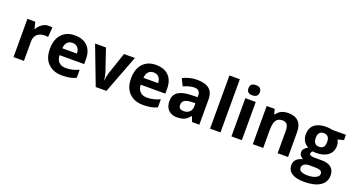

<svg xmlns="http://www.w3.org/2000/svg" viewBox="-57 -1549 4754 2578"><g transform="rotate(20 2320.5 -260.0)"><path d="M433.1 -551.8 421.9 -412.1Q404.3 -417 377.9 -417Q306.6 -417 266.8 -380.4Q227.1 -343.8 227.1 -277.8V0H78.1V-545.9H190.9L212.9 -454.1H220.2Q246.6 -501 289.1 -528.6Q331.5 -556.2 372.6 -556.2Q413.6 -556.2 433.1 -551.8Z M653.3 -335H862.3Q861.3 -389.6 833.7 -419.9Q806.2 -450.2 758.8 -450.2Q711.4 -450.2 684.3 -420.4Q657.2 -390.6 653.3 -335ZM1002 -308.1V-235.8H649.9Q652.3 -171.9 687.7 -136.5Q723.1 -101.1 786.1 -101.1Q878.9 -101.1 971.2 -144V-28.8Q896 9.8 771.7 9.8Q647.5 9.8 573.2 -63Q499 -135.7 499 -271Q499 -406.2 567.4 -481.2Q635.7 -556.2 754.4 -556.2Q873 -556.2 937.5 -490.5Q1002 -424.8 1002 -308.1Z M1405.8 0H1252.9L1044.9 -545.9H1200.7L1306.2 -234.9Q1323.7 -175.3 1328.1 -123H1331.1Q1333 -169.4 1353 -234.9L1458 -545.9H1613.8Z M1813 -335H2022Q2021 -389.6 1993.4 -419.9Q1965.8 -450.2 1918.5 -450.2Q1871.1 -450.2 1844 -420.4Q1816.9 -390.6 1813 -335ZM2161.6 -308.1V-235.8H1809.6Q1812 -171.9 1847.4 -136.5Q1882.8 -101.1 1945.8 -101.1Q2038.6 -101.1 2130.9 -144V-28.8Q2055.7 9.8 1931.4 9.8Q1807.1 9.8 1732.9 -63Q1658.7 -135.7 1658.7 -271Q1658.7 -406.2 1727.1 -481.2Q1795.4 -556.2 1914.1 -556.2Q2032.7 -556.2 2097.2 -490.5Q2161.6 -424.8 2161.6 -308.1Z M2399.4 -162.1Q2399.4 -99.1 2471.7 -99.1Q2523.9 -99.1 2554.7 -128.9Q2585.4 -158.7 2585.4 -208V-252.9L2527.8 -251Q2462.9 -249 2431.2 -227.5Q2399.4 -206.1 2399.4 -162.1ZM2504.9 -557.1Q2733.4 -557.1 2733.4 -363.8V0H2629.4L2600.6 -74.2H2596.7Q2559.1 -26.4 2519.5 -8.3Q2480 9.8 2408.7 9.8Q2337.4 9.8 2291.5 -35.2Q2246.6 -80.1 2246.6 -164.6Q2246.6 -249 2306.6 -291Q2366.7 -333 2490.7 -336.9L2585.4 -339.8V-363.8Q2585.4 -446.8 2500.5 -446.8Q2435.1 -446.8 2346.7 -407.2L2297.4 -507.8Q2392.1 -557.1 2504.9 -557.1Z M3035.6 0H2886.7V-759.8H3035.6Z M3340.8 0H3191.9V-545.9H3340.8ZM3347.7 -687Q3347.7 -651.9 3327.1 -632.8Q3306.6 -613.8 3266.6 -613.8Q3185.5 -613.3 3185.5 -686.5Q3185.5 -759.8 3266.6 -759.8Q3347.7 -759.8 3347.7 -687Z M3807.1 -556.2Q3901.9 -556.2 3951.4 -504.6Q4001 -453.1 4001 -356V0H3852.1V-318.8Q3852.1 -378.4 3830.8 -407.7Q3809.6 -437 3764.2 -437Q3701.7 -437 3673.8 -395Q3646 -353 3646 -256.8V0H3497.1V-545.9H3610.8L3630.9 -475.6H3639.2Q3689 -556.2 3807.1 -556.2Z M4208 77.1Q4208 143.6 4334 143.1Q4400.4 143.1 4445.8 121.1Q4491.2 99.6 4491.2 65.4Q4491.2 31.2 4464.8 19Q4438.5 6.8 4381.3 6.8H4304.2Q4263.2 6.8 4235.4 25.9Q4208 45.9 4208 77.1ZM4344.7 -271Q4425.8 -270.5 4425.3 -368.2Q4425.3 -465.8 4343.8 -465.8Q4262.2 -465.8 4262.2 -367.2Q4262.7 -321.8 4283.2 -296.4Q4303.7 -271 4344.7 -271ZM4344.2 -556.2Q4392.6 -556.2 4439 -545.9H4629.4V-470.2L4543.9 -448.2Q4567.4 -410.6 4567.4 -366.2Q4567.4 -278.3 4506.3 -229.5Q4445.3 -180.7 4335.9 -180.2L4309.1 -181.6L4287.1 -184.1Q4264.2 -166.5 4264.2 -145Q4264.2 -112.8 4346.2 -112.8H4439Q4529.3 -113.3 4576.2 -74.2Q4623 -35.2 4623 39.1Q4623 134.8 4543 187.5Q4462.9 240.2 4314 240.2Q4200.2 240.2 4139.6 200.7Q4079.1 161.1 4079.1 88.9Q4079.1 -12.2 4200.2 -41Q4177.7 -49.8 4160.2 -72.8Q4143.1 -95.7 4143.1 -123Q4143.6 -150.4 4160.2 -170.9Q4176.8 -191.4 4213.4 -212.9Q4169.9 -231.9 4145 -272.9Q4120.1 -314 4120.1 -369.1Q4120.1 -458.5 4178.2 -507.3Q4236.3 -556.2 4344.2 -556.2Z"/></g></svg>

Font: OpenSansHebrew-Bold
Style: Bold
Weight: 700
Foundry: Ascender Corporation, Yanek Iontef
Version: Version 2.001;PS 002.001;hotconv 1.0.70;makeotf.lib2.5.58329